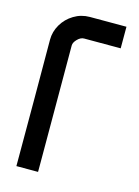

<svg xmlns="http://www.w3.org/2000/svg" viewBox="-106 -741 580 802"><g transform="rotate(15 183.5 -340.5)"><path d="M45.9 0V-46.9Q45.9 -171.4 45.7 -296.6Q45.4 -421.9 44.9 -546.4Q44.9 -581.1 63 -612.1Q81.1 -643.1 112.5 -662.1Q144 -681.2 181.2 -681.2H339.4V-587.9H181.2Q166.5 -587.9 152.6 -573.7Q138.7 -559.6 138.7 -546.4Q138.7 -421.9 139.2 -296.6Q139.6 -171.4 139.6 -46.9V0Z"/></g></svg>

Font: GokturkKurgu
Style: Regular
Weight: 400
Designer: facebook.com/biligbitig
Foundry: facebook.com/biligbitig
Version: Version 1.0